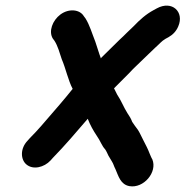

<svg xmlns="http://www.w3.org/2000/svg" viewBox="-20 -580 664 687"><path d="M541 -550 530 -544C502 -529 480 -509 458 -486L434 -463C426 -455 417 -446 407 -437C383 -414 366 -396 342 -373V-372C342 -372 341 -372 341 -371L336 -385C330 -404 325 -419 321 -431C309 -461 301 -490 286 -514L280 -522C266 -546 227 -551 196 -528C168 -507 153 -468 169 -442L175 -434C187 -415 193 -392 201 -368C215 -336 224 -292 240 -262C213 -228 175 -184 147 -152L128 -130C115 -115 100 -99 87 -86L79 -77C51 -48 54 -9 74 8C98 29 138 19 161 -6L169 -15C212 -59 252 -106 294 -155C303 -132 313 -114 327 -93C338 -78 345 -57 356 -46C361 -39 364 -31 368 -23L380 -3C387 8 387 14 393 25C404 50 411 80 443 86C494 95 544 36 525 -10C521 -16 519 -23 516 -29C508 -50 503 -58 493 -78L483 -98C480 -105 476 -111 473 -116C466 -126 459 -134 453 -144C449 -155 443 -165 436 -175C421 -199 415 -218 399 -242L388 -264C409 -286 437 -312 456 -333C473 -350 495 -370 512 -387L536 -410C550 -422 558 -433 572 -441L583 -447C599 -456 611 -469 618 -486C640 -537 596 -580 541 -550Z"/></svg>

Font: Electronic
Style: TiIt
Weight: 900
Version: Version 1.011